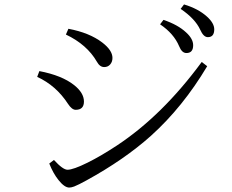

<svg xmlns="http://www.w3.org/2000/svg" viewBox="-20 -848 1040 862"><path d="M287.1 -718.8Q381.3 -701.2 439 -657.2Q484.9 -622.1 484.9 -587.9Q484.9 -570.3 474.6 -558.6Q464.4 -546.9 447.8 -546.9Q428.2 -546.9 415 -570.8Q370.6 -647.9 275.9 -692.9ZM156.7 -528.8Q258.3 -509.3 313 -465.8Q356.9 -430.7 356.9 -392.1Q356.9 -355 319.8 -355Q302.7 -355 285.2 -381.8Q231.9 -463.9 147 -502.9ZM222.2 -129.9Q262.2 -85.9 283.2 -85.9Q308.6 -85.9 374 -118.2Q433.6 -147.9 504.9 -194.8Q709 -329.6 885.7 -569.8L910.2 -550.8Q800.8 -367.2 657.7 -238.3Q538.1 -131.3 368.2 -38.1Q332 -18.1 313 -10.7Q299.8 -5.9 291 -5.9Q269.5 -5.9 242.7 -39.6Q218.8 -69.3 201.2 -113.8ZM713.9 -758.8Q778.8 -736.8 815.4 -702.6Q847.2 -673.8 847.2 -645Q847.2 -609.9 816.9 -609.9Q796.4 -609.9 784.2 -640.6Q760.3 -697.3 698.7 -738.8ZM806.2 -828.1Q869.6 -809.1 908.7 -773.9Q941.9 -744.1 941.9 -716.3Q941.9 -681.2 913.1 -681.2Q893.6 -681.2 878.9 -714.4Q856.4 -763.7 791 -808.1Z"/></svg>

Font: I.Ming
Style: Regular
Weight: 400
Designer: Ichiten Fonts Project
Version: Version 6.11; Dec 27, 2019